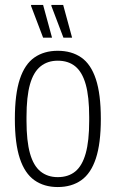

<svg xmlns="http://www.w3.org/2000/svg" viewBox="-20 -743 467 775"><path d="M213 12Q158 12 119 -15.5Q80 -43 60 -103.5Q40 -164 40 -263Q40 -363 60 -423.5Q80 -484 119 -511Q158 -538 213 -538Q269 -538 308 -511Q347 -484 367 -423.5Q387 -363 387 -263Q387 -164 367 -103.5Q347 -43 308 -15.5Q269 12 213 12ZM213 -28Q256 -28 284 -51Q312 -74 326 -124Q340 -174 340 -255V-271Q340 -353 326 -402.5Q312 -452 284 -475Q256 -498 213 -498Q172 -498 143.5 -475Q115 -452 101 -402.5Q87 -353 87 -271V-255Q87 -174 101 -124Q115 -74 143.5 -51Q172 -28 213 -28ZM236 -591 187 -720 188 -723H235L271 -591ZM154 -591 105 -720 106 -723H154L190 -591Z"/></svg>

Font: Archivo Condensed Thin
Style: Regular
Weight: 250
Width: 3
Designer: Hector Gatti
Foundry: Omnibus-Type
Version: Version 2.001